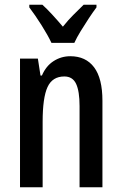

<svg xmlns="http://www.w3.org/2000/svg" viewBox="-20 -852 511 806"><path d="M275 -616Q340 -616 375 -569.5Q410 -523 410 -429V-66H314V-407Q314 -469 299.5 -500Q285 -531 250 -531Q200 -531 179.5 -486.5Q159 -442 159 -341V-66H64V-606H139L150 -535H156Q173 -575 205 -595.5Q237 -616 275 -616ZM196 -672Q181 -704 154.5 -746Q128 -788 103 -821V-832H158Q176 -816 199 -791Q222 -766 244 -740Q268 -770 287.5 -789Q307 -808 331 -832H385V-821Q370 -801 352.5 -774.5Q335 -748 318.5 -721Q302 -694 292 -672Z"/></svg>

Font: Noto Sans Malayalam UI ExtraCondensed Medium
Style: Regular
Weight: 500
Width: 2
Designer: Jelle Bosma - Monotype Design Team
Foundry: Monotype Imaging Inc.
Version: Version 2.104; ttfautohint (v1.8.4.7-5d5b)